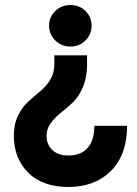

<svg xmlns="http://www.w3.org/2000/svg" viewBox="-20 -543 545 763"><path d="M320 -382.5Q296 -358 260 -358Q224 -358 199.5 -382.5Q175 -407 175 -441Q175 -475 199.5 -499Q224 -523 260 -523Q296 -523 320 -499Q344 -475 344 -441Q344 -407 320 -382.5ZM252 200Q149 200 92 143Q35 86 35 -3Q35 -49 51.5 -83Q68 -117 91.5 -138.5Q115 -160 139 -179.5Q163 -199 179.5 -226Q196 -253 196 -288V-323H326V-287Q326 -236 309.5 -197Q293 -158 269.5 -136Q246 -114 222 -95Q198 -76 181.5 -53.5Q165 -31 165 -3Q165 31 188 53Q211 75 252 75Q302 75 328.5 44.5Q355 14 355 -43H485Q485 72 421 136Q357 200 252 200Z"/></svg>

Font: OVRPSS Recut ExtraBold
Style: Regular
Weight: 800
Designer: Giant Group
Foundry: Giant Group
Version: Version 1.001;hotconv 1.0.109;makeotfexe 2.5.65596